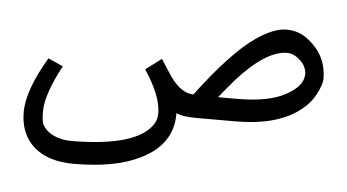

<svg xmlns="http://www.w3.org/2000/svg" viewBox="-43 -411 1231 681"><g transform="rotate(5 572.5 -70.0)"><path d="M798 -80H730C748 -102 765 -123 784 -145C852 -221 912 -258 960 -258C980 -258 997 -249 1016 -228C1025 -217 1031 -203 1031 -189C1031 -159 1010 -135 970 -113C930 -91 873 -80 798 -80ZM524 -4C524 11 520 24 512 36C475 91 380 119 227 120C196 120 169 113 146 98C136 90 129 83 123 73C117 63 116 46 116 23C116 -17 135 -72 172 -141L119 -165C72 -86 48 -20 48 33C48 86 66 127 99 156C132 185 180 200 240 200C337 200 416 186 476 156C551 120 588 64 588 -6V-11C604 -3 629 0 661 0H798C894 0 968 -19 1023 -59C1047 -77 1066 -98 1078 -121C1090 -144 1097 -163 1097 -178C1097 -232 1075 -277 1032 -311C1009 -330 983 -340 952 -340C921 -340 886 -326 845 -298C789 -260 720 -186 642 -82C607 -83 577 -108 548 -155L520 -198L464 -156C504 -96 524 -45 524 -4Z"/></g></svg>

Font: Iranian Sans 
Style: Regular
Weight: 400
Designer: Hooman Mehr, Hadi Navid in Neviseh Pardaz Co. Ltd. (http://nevisa.com)
Foundry: http://font-store.ir
Version: 5.0.0 build 1/7/1393